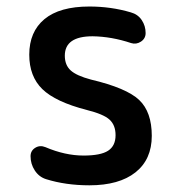

<svg xmlns="http://www.w3.org/2000/svg" viewBox="-20 -550 540 580"><path d="M242.2 -217.8Q147.5 -242.2 107.9 -280.8Q68.4 -319.3 68.4 -384.8Q68.4 -454.1 114.3 -492.2Q160.2 -530.3 250 -530.3Q315.4 -530.3 375 -512.7Q396.5 -506.8 408.2 -489.3Q419.9 -471.7 419.9 -450.2Q419.9 -433.6 405.8 -424.3Q391.6 -415 376 -419.9Q317.4 -439.5 259.8 -440.4Q175.8 -440.4 175.8 -381.8Q175.8 -353.5 193.4 -337.4Q210.9 -321.3 254.9 -309.6Q362.3 -284.2 400.4 -248Q438.5 -211.9 438.5 -139.6Q438.5 -68.4 389.2 -29.3Q339.8 9.8 250 9.8Q178.7 9.8 119.1 -8.8Q97.7 -15.6 85 -35.2Q72.3 -54.7 72.3 -78.1Q72.3 -94.7 86.4 -103.5Q100.6 -112.3 117.2 -105.5Q176.8 -80.1 232.4 -80.1Q284.2 -80.1 306.6 -94.7Q329.1 -109.4 329.1 -141.6Q329.1 -171.9 311 -188.5Q293 -205.1 242.2 -217.8Z"/></svg>

Font: Rounded-X Mgen+ 2m medium
Style: Regular
Weight: 500
Designer: [Source Han Sans]
Ryoko NISHIZUKA  (kana & ideographs); Paul D. Hunt (Latin, Greek & Cyrillic); Wenlong ZHANG  (bopomofo
Version: Version 1.059.20150602